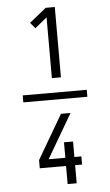

<svg xmlns="http://www.w3.org/2000/svg" viewBox="-65 -890 630 1099"><g transform="rotate(-5 250.0 -340.0)"><path d="M66 -320V-360H434V-320ZM241 -444V-793L172 -737L144 -770L241 -848H293V-444ZM278 168V64H127V17L275 -236H330L182 17H278V-72H330V17H370V64H330V168Z"/></g></svg>

Font: Iosevka Fixed Light
Style: Regular
Weight: 300
Monospace: yes
Designer: Belleve Invis
Foundry: Belleve Invis
Version: Version 32.3.0